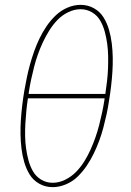

<svg xmlns="http://www.w3.org/2000/svg" viewBox="-20 -763 540 791"><path d="M197 8Q167 8 142 -6Q117 -20 102.5 -43.5Q88 -67 80 -94.5Q72 -122 68.5 -151Q65 -180 64.5 -209.5Q64 -239 66 -269Q68 -299 71.5 -328.5Q75 -358 80 -388Q85 -416 90.5 -443Q96 -470 103.5 -497Q111 -524 120.5 -551Q130 -578 142.5 -604Q155 -630 171.5 -654.5Q188 -679 209.5 -699.5Q231 -720 258 -731.5Q285 -743 312 -743Q342 -743 367 -729Q392 -715 406.5 -691.5Q421 -668 429 -640.5Q437 -613 440.5 -584Q444 -555 444.5 -525.5Q445 -496 443 -466Q441 -436 437.5 -406.5Q434 -377 429 -347Q425 -319 419 -292Q413 -265 406 -238Q399 -211 389 -184Q379 -157 366.5 -131Q354 -105 337.5 -80.5Q321 -56 300 -35.5Q279 -15 251.5 -3.5Q224 8 197 8ZM414 -376Q418 -403 421 -429Q424 -455 425 -481Q426 -507 425.5 -533Q425 -559 421.5 -584Q418 -609 411.5 -633Q405 -657 393 -678Q381 -699 359.5 -712Q338 -725 312 -725Q286 -725 260.5 -712.5Q235 -700 216 -680Q197 -660 182.5 -636.5Q168 -613 156.5 -588.5Q145 -564 136 -538.5Q127 -513 120.5 -487.5Q114 -462 108.5 -436.5Q103 -411 99 -385Q99 -383 98.5 -381Q98 -379 98 -376ZM197 -10Q223 -10 248.5 -22.5Q274 -35 293.5 -55Q313 -75 327.5 -98.5Q342 -122 353 -146.5Q364 -171 373 -196.5Q382 -222 388.5 -247.5Q395 -273 400.5 -298.5Q406 -324 410 -350Q410 -352 410.5 -354Q411 -356 411 -358H95Q91 -332 88.5 -306Q86 -280 84.5 -254Q83 -228 83.5 -202Q84 -176 87.5 -151Q91 -126 97.5 -102Q104 -78 116 -57Q128 -36 149.5 -23Q171 -10 197 -10Z"/></svg>

Font: Iosevka SS04 Thin
Style: Italic
Weight: 100
Italic angle: -9°
Monospace: yes
Designer: Belleve Invis
Foundry: Belleve Invis
Version: Version 19.0.0; ttfautohint (v1.8.4)